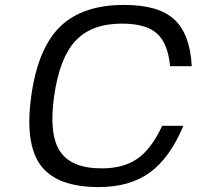

<svg xmlns="http://www.w3.org/2000/svg" viewBox="-20 -740 799 780"><path d="M639 -229H725Q670 -98 588.5 -39Q507 20 381 20Q211 20 145.5 -68Q80 -156 107 -350Q134 -544 224.5 -632Q315 -720 485 -720Q624 -720 688 -661Q752 -602 759 -471H671Q662 -565 617 -604.5Q572 -644 475 -644Q352 -644 287 -574.5Q222 -505 200 -350Q178 -194 224 -125Q270 -56 393 -56Q482 -56 538.5 -95.5Q595 -135 639 -229Z"/></svg>

Font: Fivo Sans Modern
Style: Italic
Weight: 400
Designer: Alexander Slobzheninov
Foundry: Alexander Slobzheninov
Version: 1.0